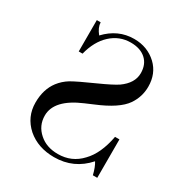

<svg xmlns="http://www.w3.org/2000/svg" viewBox="-155 -748 820 870"><g transform="rotate(30 255.5 -313.0)"><path d="M467 -7H444Q435 -45 421 -67Q353 10 250 10Q166 10 110 -38Q54 -88 54 -163Q54 -232 89 -278Q109 -304 138 -322Q171 -341 252 -377Q319 -407 346 -425Q401 -464 401 -516Q401 -562 372 -588Q343 -614 293 -614Q234 -614 190 -573.5Q146 -533 128 -461H108V-625H128Q129 -598 152 -570Q214 -636 298 -636Q368 -636 416 -591Q461 -548 461 -480Q461 -427 431 -383Q396 -332 289 -288L247 -270Q120 -216 120 -133Q120 -80 160 -45Q198 -11 258 -11Q330 -11 378 -63Q426 -112 444 -208H467Z"/></g></svg>

Font: New Athena Unicode
Style: Regular
Weight: 400
Designer: J. Rusten 1997; rev. by R. Hancock 2001, 2002, rev. by D. Mastronarde 2002-2021
Foundry: GreekKeys New Athena Unicode
Version: Version 5.008